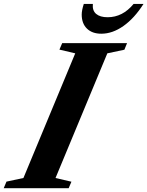

<svg xmlns="http://www.w3.org/2000/svg" viewBox="-84 -988 774 1008"><path d="M-64.5 0 -50 -34.5 39 -53.5 311 -708 228 -727.5 242.5 -761.5H583L569 -727L479.5 -708L207.5 -53.5L291 -34L276.5 0ZM448 -811Q400 -811 372.5 -837.8Q345 -864.5 345 -911.5Q345 -934 356 -967.5H403.5Q400 -932.5 420.8 -915Q441.5 -897.5 481 -897.5Q560 -897.5 617.5 -967.5H669.5Q621.5 -892 564 -851.5Q506.5 -811 448 -811Z"/></svg>

Font: Libre Caslon Text Bold
Style: Italic
Weight: 700
Italic angle: -22.583°
Designer: Pablo Impallari, Rodrigo Fuenzalida, Katja Schimmel
Foundry: Pablo Impallari, Rodrigo Fuenzalida
Version: Version 2.000